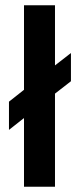

<svg xmlns="http://www.w3.org/2000/svg" viewBox="-20 -708 318 728"><path d="M71 0V-260.5L14 -215.5V-322.5L71 -367.5V-688H188.5V-460L249 -507V-400L188.5 -353V0Z"/></svg>

Font: League Spartan SemiBold
Style: Regular
Weight: 600
Foundry: The League of Moveable Type
Version: Version 2.002